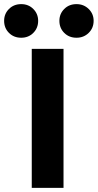

<svg xmlns="http://www.w3.org/2000/svg" viewBox="-79 -911 474 931"><path d="M75 0V-674H229V0ZM-59 -810Q-59 -844 -35.5 -867.5Q-12 -891 24 -891Q59 -891 82.5 -867.5Q106 -844 106 -810Q106 -775 82.5 -751.5Q59 -728 24 -728Q-12 -728 -35.5 -751.5Q-59 -775 -59 -810ZM209 -810Q209 -844 232.5 -867.5Q256 -891 292 -891Q327 -891 351 -867.5Q375 -844 375 -810Q375 -775 351 -751.5Q327 -728 292 -728Q256 -728 232.5 -751.5Q209 -775 209 -810Z"/></svg>

Font: Hind Bold
Style: Regular
Weight: 700
Designer: Manushi Parikh, Satya Rajpurohit
Foundry: Indian Type Foundry
Version: Version 1.201;PS 1.0;hotconv 1.0.78;makeotf.lib2.5.61930; tt